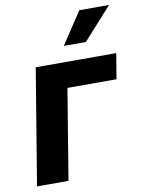

<svg xmlns="http://www.w3.org/2000/svg" viewBox="-85 -816 651 875"><g transform="rotate(-10 240.5 -378.5)"><path d="M475.6 -535.6 456.1 -418H229L160.2 0H14.6L103 -535.6ZM246.1 -609.4 343.8 -757.3H481.4L348.1 -609.4Z"/></g></svg>

Font: Inter 20pt
Style: Bold Italic
Weight: 700
Italic angle: -9.3988°
Version: Version 4.001;git-66647c0bb